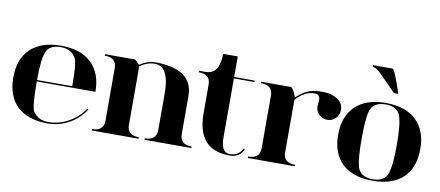

<svg xmlns="http://www.w3.org/2000/svg" viewBox="-67 -998 2883 1259"><g transform="rotate(10 1374.5 -368.5)"><path d="M293 4.9Q161.1 4.9 89.8 -62.5Q19.5 -129.9 19.5 -253.9Q19.5 -377 90.8 -445.3Q162.1 -512.7 293 -512.7Q423.8 -512.7 495.1 -445.3Q566.4 -377 566.4 -253.9H175.8Q175.8 -81.1 195.3 -53.7Q231.4 -4.9 293 -4.9Q366.2 -4.9 430.7 -41Q495.1 -77.1 533.2 -135.7L541 -130.9Q502 -69.3 435.5 -32.2Q369.1 4.9 293 4.9ZM175.8 -263.7H410.2Q410.2 -412.1 395.5 -443.4Q368.2 -502.9 293 -502.9Q218.8 -502.9 197.3 -453.1Q175.8 -401.4 175.8 -263.7Z M820.3 -429.7V-78.1Q820.3 -9.8 898.4 -9.8V0H585.9V-9.8Q664.1 -9.8 664.1 -78.1V-429.7Q664.1 -498 585.9 -498V-507.8H781.2Q790 -507.8 802.2 -492.7Q814.5 -477.5 816.4 -477.5Q869.1 -512.7 918 -512.7Q1171.9 -512.7 1171.9 -332V-78.1Q1171.9 -9.8 1250 -9.8V0H937.5V-9.8Q1015.6 -9.8 1015.6 -78.1V-322.3Q1015.6 -502.9 918 -502.9Q867.2 -502.9 818.4 -466.8Q820.3 -449.2 820.3 -429.7Z M1445.3 -105Q1445.3 -4.9 1503.9 -4.9Q1564.5 -4.9 1587.9 -55.7L1596.7 -51.8Q1571.3 4.9 1503.9 4.9Q1289.1 4.9 1289.1 -239.3V-429.7Q1289.1 -498 1210.9 -498V-507.8H1253.9Q1347.7 -507.8 1347.7 -644.5H1445.3V-507.8H1582V-498Q1513.7 -498 1445.3 -498Q1445.3 -195.3 1445.3 -105Z M2172.9 -415Q2172.9 -383.8 2150.4 -360.4Q2127.9 -336.9 2094.7 -336.9Q2063.5 -336.9 2040 -359.4Q2016.6 -381.8 2016.6 -415L2020.5 -454.1Q2020.5 -493.2 1983.4 -493.2Q1917 -493.2 1860.4 -428.7V-78.1Q1860.4 -9.8 1938.5 -9.8V0H1626V-9.8Q1704.1 -9.8 1704.1 -78.1V-429.7Q1704.1 -498 1626 -498V-507.8H1821.3Q1830.1 -507.8 1838.9 -492.2Q1849.6 -475.6 1854.5 -460.9L1860.4 -444.3Q1898.4 -479.5 1928.7 -494.1Q1967.8 -512.7 2038.1 -512.7Q2090.8 -512.7 2131.8 -487.3Q2172.9 -461.9 2172.9 -415Z M2524.4 -585.9H2495.1L2378.4 -704.1Q2365.7 -717.3 2349.1 -725.1Q2334 -732.4 2329.1 -732.4V-742.2H2456.1Q2460.9 -742.2 2466.8 -734.4Q2478.5 -719.7 2514.6 -615.2ZM2252.9 -62.5Q2182.6 -129.9 2182.6 -253.9Q2182.6 -377 2253.9 -445.3Q2325.2 -512.7 2456.1 -512.7Q2586.9 -512.7 2658.2 -445.3Q2729.5 -377 2729.5 -253.9Q2729.5 -129.9 2659.2 -62.5Q2587.9 4.9 2456.1 4.9Q2324.2 4.9 2252.9 -62.5ZM2456.1 -4.9Q2530.3 -4.9 2551.8 -56.6Q2573.2 -109.4 2573.2 -253.9Q2573.2 -398.4 2551.8 -451.2Q2530.3 -502.9 2456.1 -502.9Q2372.1 -502.9 2353.5 -438.5Q2338.9 -386.7 2338.9 -253.9Q2338.9 -121.1 2353.5 -69.3Q2372.1 -4.9 2456.1 -4.9Z"/></g></svg>

Font: spinweradBold
Style: Regular
Weight: 700
Width: 7
Version: Version 0.3 ; ttfautohint (v1.2) -l 8 -r 50 -G 200 -x 14 -D 